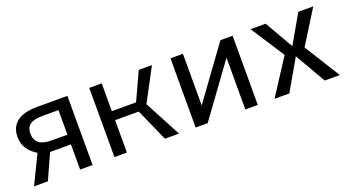

<svg xmlns="http://www.w3.org/2000/svg" viewBox="-42 -902 2372 1304"><g transform="rotate(-20 1144.0 -250.0)"><path d="M137 -206Q94 -231 70 -268Q46 -305 46 -354Q46 -424 95 -462Q144 -500 241 -500H460V0H370V-182H219L137 0H37ZM370 -430H257Q194 -430 165 -410Q136 -390 136 -344Q136 -298 165.5 -275Q195 -252 257 -252H370Z M618 -500H708V0H618ZM625 -299H883L976 -500H1071L945 -263L1085 0H983L879 -234H632Z M1205 -500H1295V-127L1566 -500H1654V0H1564V-374L1292 0H1205Z M1945 -262 1955 -236 1784 -500H1893L2028 -265H1994L2129 -500H2237L2073 -237L2083 -263L2247 0H2138L2010 -222L1882 0H1775Z"/></g></svg>

Font: Moderustic
Style: Regular
Weight: 400
Designer: Tural Alisoy
Foundry: TAFT Foundry
Version: Version 2.120